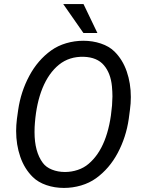

<svg xmlns="http://www.w3.org/2000/svg" viewBox="-20 -923 707 953"><path d="M394.5 -902.8 463.4 -759.3H394L293.9 -902.8ZM619.1 -333Q606 -242.2 564.5 -164.1Q522.9 -85.9 456.5 -38.1Q423.8 -14.6 382.3 -2.4Q340.8 9.8 297.4 9.8Q251 9.8 210.2 -4.2Q169.4 -18.1 142.6 -44.4Q101.1 -85.4 80.6 -145Q60.1 -204.6 60.1 -272.9Q60.1 -300.8 64 -333L70.3 -377.9Q83.5 -468.3 125.5 -546.6Q167.5 -625 234.4 -672.9Q267.1 -696.3 308.6 -708.5Q350.1 -720.7 393.6 -720.7Q439.5 -720.7 480.5 -707Q521.5 -693.4 547.9 -667.5Q588.9 -627 609.1 -568.1Q629.4 -509.3 629.4 -441.4Q629.4 -409.7 625 -377.9ZM396 -641.1Q323.7 -643.1 272.7 -601.8Q221.7 -560.5 190.9 -485.4Q161.1 -412.1 153.3 -313.5Q151.4 -293.9 151.4 -267.1Q151.4 -169.9 192.4 -114.7Q208.5 -92.8 238 -81.1Q267.6 -69.3 302.7 -69.3Q335 -69.3 365.7 -79.6Q396.5 -89.8 419.9 -109.9Q519 -193.8 536.1 -399.4Q538.1 -428.7 538.1 -444.3Q538.1 -466.3 535.6 -494.6Q529.3 -559.6 495.8 -599.1Q462.4 -638.7 396 -641.1Z"/></svg>

Font: Mardoto
Style: Italic
Weight: 400
Italic angle: -12°
Designer: Christian Robertson, Vahan Hovhannisyan
Foundry: Google
Version: Version 1.000